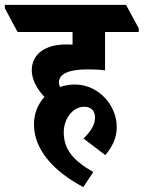

<svg xmlns="http://www.w3.org/2000/svg" viewBox="-88 -647 588 786"><path d="M253 119 294 57C206 8 173 -41 173 -105C173 -164 212 -210 257 -210C285 -210 301 -193 301 -166C301 -136 285 -111 254 -80L343 -12C373 -47 390 -85 390 -126C390 -172 371 -215 342 -246C310 -280 267 -301 219 -301C197 -301 176 -297 158 -291C155 -297 153 -303 153 -309C153 -345 194 -363 272 -363C296 -363 322 -362 342 -359V-516H480V-531L428 -627H-68V-613L-16 -516H209V-464C200 -465 192 -465 183 -465C96 -465 42 -425 42 -359C42 -323 62 -284 94 -250C67 -221 51 -182 51 -138C51 -39 125 51 253 119Z"/></svg>

Font: Noto Serif Devanagari ExtraCondensed Black
Style: Regular
Weight: 900
Width: 2
Designer: Universal Thirst, Indian Type Foundry and the Monotype Design Team
Foundry: Monotype Imaging Inc.
Version: Version 2.004